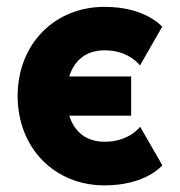

<svg xmlns="http://www.w3.org/2000/svg" viewBox="-20 -541 538 574"><path d="M293 -117.2C237.3 -117.2 202.1 -147.5 187 -195.3H372.1V-312.5H187C202.1 -360.4 237.3 -390.6 292.5 -390.6C366.7 -390.6 398.4 -345.2 398.4 -345.2L464.8 -460.9C464.8 -460.9 416.5 -520.5 292.5 -520.5C142.6 -520.5 32.7 -408.7 32.7 -253.9C32.7 -99.1 142.6 13.2 292.5 13.2C417 13.2 465.3 -46.9 465.3 -46.9L398.9 -162.1C398.9 -162.1 366.7 -117.2 293 -117.2Z"/></svg>

Font: Giphurs ExtraBold
Style: Regular
Weight: 800
Version: Version 1.000